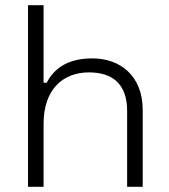

<svg xmlns="http://www.w3.org/2000/svg" viewBox="-20 -720 652 740"><path d="M88 0H148V-243C148 -376 223 -441 323 -441C412 -441 470 -398 470 -292V0H530V-296C530 -430 441 -495 336 -495C232 -495 184 -448 160 -401H148V-700H88Z"/></svg>

Font: Meta Space Light
Style: Regular
Weight: 300
Designer: Meta Pool / Florian Karsten
Foundry: Meta Pool / Florian Karsten
Version: Version 2.000;Glyphs 3.1.1 (3137)